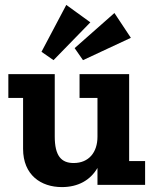

<svg xmlns="http://www.w3.org/2000/svg" viewBox="-20 -753 625 782"><path d="M571 0V-97H506V-451H304V-354H377V-196C377 -133 342 -89 280 -89C229 -89 203 -119 203 -197V-451H14V-354H74V-147C74 -40 147 9 232 9C298 9 348 -19 377 -69V0ZM513 -599 446 -700 284 -557 318 -508ZM348 -662 250 -733 149 -542 198 -508Z"/></svg>

Font: Zilla Slab Bold
Style: Regular
Weight: 700
Designer: Typotheque.com
Foundry: Typotheque type foundry
Version: Version 1.3; 2018